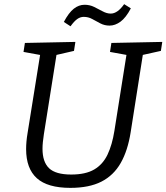

<svg xmlns="http://www.w3.org/2000/svg" viewBox="-20 -901 806 930"><path d="M519.5 -693 766 -698 759.3 -654.5 660.4 -632.5 673.7 -647.2 613.1 -261.7Q599.1 -171.7 564.7 -111.5Q530.4 -51.3 471 -21.1Q411.7 9 321 9Q210.3 9 158.4 -37.8Q106.5 -84.7 106.5 -178.7Q106.5 -196.4 108.2 -215.7Q109.9 -235.1 113.5 -256.1L176.2 -647.2L185.5 -632.8L93.9 -649.5L100.6 -693L345.1 -698L338.4 -654.5L242.8 -632.5L255.5 -647.2L192.5 -250.7Q189.5 -231 187.7 -213.4Q185.9 -195.7 185.9 -180.4Q185.9 -116.5 217.8 -86Q249.8 -55.6 325 -55.6Q394.6 -55.6 436.4 -80.1Q478.1 -104.5 500.8 -152Q523.4 -199.5 534.1 -267.1L594.4 -647.2L604.7 -632.8L512.8 -649.5ZM321.6 -773.7 289.2 -794.7Q313.2 -839.8 337.6 -858.9Q361.9 -877.9 389.6 -877.9Q415 -877.9 436.5 -867.2Q458 -856.6 477.7 -845.9Q497.4 -835.2 516.4 -835.2Q549.3 -835.2 581.4 -880.9L613.8 -860.5Q589.8 -815.1 563.7 -796Q537.7 -777 510.7 -777Q486.3 -777 466 -787.7Q445.6 -798.3 426.8 -808.8Q408 -819.3 385.6 -819.3Q369.3 -819.3 354.5 -809Q339.6 -798.7 321.6 -773.7Z"/></svg>

Font: Bitter Thin
Style: Italic
Weight: 100
Italic angle: -9°
Designer: Sol Matas, and Bitter project Authors
Foundry: Sol Matas
Version: Version 2.002